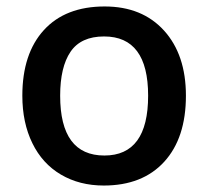

<svg xmlns="http://www.w3.org/2000/svg" viewBox="-20 -570 651 600"><path d="M561 -271Q561 -138.7 493.2 -64.5Q425.3 9.8 304.2 9.8Q228.5 9.8 170.4 -24.4Q112.3 -58.6 81.1 -122.6Q49.8 -186.5 49.8 -271Q49.8 -402.3 117.2 -476.1Q184.6 -549.8 307.1 -549.8Q424.3 -549.8 492.7 -474.4Q561 -398.9 561 -271ZM168 -271Q168 -84 306.2 -84Q442.9 -84 442.9 -271Q442.9 -456.1 305.2 -456.1Q232.9 -456.1 200.4 -408.2Q168 -360.4 168 -271Z"/></svg>

Font: f1_25643          
Style: Regular
Weight: 600
Foundry: Ascender Corporation
Version: Version 1.10